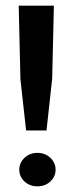

<svg xmlns="http://www.w3.org/2000/svg" viewBox="-20 -650 259 677"><path d="M72 -190 52 -371 46 -630H170L164 -373L144 -190ZM112 7Q85 7 66.5 -10Q48 -27 48 -52Q48 -76 66.5 -93.5Q85 -111 112 -111Q139 -111 157.5 -93.5Q176 -76 176 -52Q176 -27 157.5 -10Q139 7 112 7Z"/></svg>

Font: Alumni Sans
Style: Bold
Weight: 700
Designer: Robert E. Leuschke
Foundry: Robert E. Leuschke
Version: Version 1.018